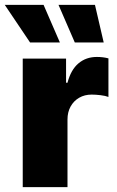

<svg xmlns="http://www.w3.org/2000/svg" viewBox="-44 -772 481 792"><path d="M49.8 -530.3H228.5V-430.7H234.4Q248.5 -484.4 279.8 -510.7Q311 -537.1 355.5 -537.1Q381.3 -537.1 403.3 -531.2V-372.1Q390.6 -377 370.6 -379.4Q350.6 -381.8 334 -381.8Q305.2 -381.8 282.7 -368.9Q260.3 -356 247.3 -332.8Q234.4 -309.6 234.4 -279.3V0H49.8ZM-24.4 -752H135.7L203.1 -596.7H80.1ZM197.3 -752H347.7L383.8 -596.7H264.6Z"/></svg>

Font: Pretendard JP Black
Style: Regular
Weight: 900
Designer: Base glyphs from Inter by Rasmus Andersson; Hangeul glyphs from Noto Sans CJK(Source Han Sans) by Jang Soo-young and Kan
Foundry: Kil Hyung-jin
Version: Version 1.309